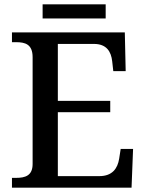

<svg xmlns="http://www.w3.org/2000/svg" viewBox="-20 -863 671 883"><path d="M176 -778H466V-843H176ZM35 0H585L592 -178H535L528 -133C521 -89 497 -53 437 -53H246V-347H487V-399H246V-661H412C470 -661 491 -626 496 -581L501 -536H558L554 -714H35V-669H54C95 -669 130 -660 130 -600V-109C130 -55 96 -45 54 -45H35Z"/></svg>

Font: Noto Serif Devanagari Medium
Style: Regular
Weight: 500
Designer: Universal Thirst, Indian Type Foundry and the Monotype Design Team
Foundry: Monotype Imaging Inc.
Version: Version 2.004